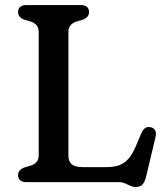

<svg xmlns="http://www.w3.org/2000/svg" viewBox="-20 -720 663 759"><path d="M307.4 -642.2 285.4 -635.8Q269.3 -631.3 259.9 -621.5Q250.4 -611.7 250.4 -592.2V-105.4Q250.4 -81.7 263.7 -70.6Q277 -59.4 304.9 -59.4H403.9Q430.6 -59.4 450.9 -66.7Q471.1 -74 487.1 -91.7Q503.1 -109.3 515.9 -139.5L539.7 -195.4Q546.3 -209.6 555.1 -214.6Q563.8 -219.6 575.6 -217Q587.9 -214.7 593.4 -204.2Q598.9 -193.7 594.7 -177.6L557 -19.4Q551.7 0.5 542.8 9.8Q533.8 19.2 516.4 19.2Q505.4 19.2 495.2 14.4Q484.9 9.6 473.8 4.8Q462.6 0 447.6 0H84.6Q68 0 59.7 -7.3Q51.4 -14.6 51.4 -27.6Q51.4 -48.4 76 -57.8L98 -64.2Q114.3 -69 123.6 -78.7Q133 -88.3 133 -107.8V-592.2Q133 -611.7 123.6 -621.5Q114.3 -631.3 98 -635.8L76 -642.2Q51.4 -651.6 51.4 -672.4Q51.4 -685.4 59.7 -692.7Q68 -700 84.6 -700H298.8Q315.7 -700 323.9 -692.7Q332 -685.4 332 -672.4Q332 -651.6 307.4 -642.2Z"/></svg>

Font: Fraunces SuperSoft Wonky
Style: Regular
Weight: 900
Version: Version 1.000;[b76b70a41]